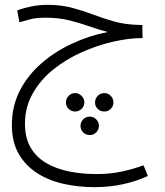

<svg xmlns="http://www.w3.org/2000/svg" viewBox="-20 -501 680 792"><path d="M370 271Q302 271 240.5 257Q179 243 131.5 212Q84 181 56.5 132.5Q29 84 29 14Q29 -63 61.5 -126.5Q94 -190 150 -239Q206 -288 277 -321Q348 -354 424 -369Q386 -379 348 -392.5Q310 -406 266 -417Q222 -428 167 -428Q130 -428 105 -421.5Q80 -415 60 -409L51 -458Q74 -467 107 -474Q140 -481 176 -481Q232 -481 277 -469Q322 -457 364 -441Q406 -425 452.5 -412Q499 -399 558 -398H567L568 -344Q512 -344 446.5 -329Q381 -314 317 -285.5Q253 -257 200 -214.5Q147 -172 115 -115.5Q83 -59 83 10Q83 68 106.5 108Q130 148 171.5 172Q213 196 266 206.5Q319 217 378 217Q435 217 483 206.5Q531 196 572 181L590 225Q542 247 486.5 259Q431 271 370 271ZM290 -41Q274 -41 263 -52Q252 -63 252 -78Q252 -94 263 -105.5Q274 -117 290 -117Q305 -117 316.5 -105.5Q328 -94 328 -78Q328 -63 316.5 -52Q305 -41 290 -41ZM411 -41Q394 -41 383 -52Q372 -63 372 -78Q372 -94 383 -105.5Q394 -117 411 -117Q426 -117 437 -105.5Q448 -94 448 -78Q448 -63 437 -52Q426 -41 411 -41ZM351 56Q334 56 323 45Q312 34 312 18Q312 3 323 -8.5Q334 -20 351 -20Q366 -20 377 -8.5Q388 3 388 18Q388 34 377 45Q366 56 351 56Z"/></svg>

Font: Noto Sans Arabic UI Lt
Style: Regular
Weight: 300
Designer: Monotype Design Team, Nadine Chahine and Nizar Qandah
Foundry: Monotype Imaging Inc.
Version: Version 2.010; ttfautohint (v1.8.4.7-5d5b)